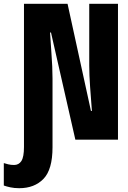

<svg xmlns="http://www.w3.org/2000/svg" viewBox="-91 -734 674 1009"><path d="M10 255Q-16 255 -36.5 250.5Q-57 246 -71 241V123Q-62 126 -48 129.5Q-34 133 -17 133Q8 133 21.5 112Q35 91 35 38V-714H264L387 -151H392Q387 -215 382.5 -277.5Q378 -340 378 -389V-714H529V0H305L177 -563H172Q176 -501 179 -459Q182 -417 183.5 -385.5Q185 -354 185 -321V40Q185 157 137.5 206Q90 255 10 255Z"/></svg>

Font: Noto Sans Mono SemiCondensed Black
Style: Regular
Weight: 900
Width: 4
Designer: Monotype Design Team
Foundry: Monotype Imaging Inc.
Version: Version 2.014; ttfautohint (v1.8.4.7-5d5b)